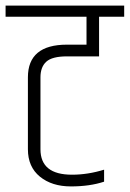

<svg xmlns="http://www.w3.org/2000/svg" viewBox="-40 -664 465 688"><path d="M105 -387V-129Q105 -38 218 -38Q275 -38 333 -56V-13Q282 4 214 4Q146 4 103 -31Q60 -66 60 -129V-387Q60 -504 200 -504H270V-604H-20V-644H405V-604H315V-462H200Q147 -462 126 -443Q105 -424 105 -387Z"/></svg>

Font: Khand Light
Style: Regular
Weight: 300
Designer: Devanagari: Sanchit Sawaria, Jyotish Sonowal; Latin: Satya Rajpurohit
Foundry: Indian Type Foundry
Version: Version 1.101;PS 1.0;hotconv 1.0.78;makeotf.lib2.5.61930; tt